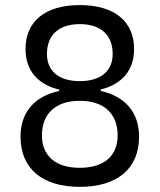

<svg xmlns="http://www.w3.org/2000/svg" viewBox="-20 -723 626 753"><path d="M293 9.8C440.9 9.8 525.4 -62.5 525.4 -187C525.4 -281.7 471.7 -344.7 375 -366.2V-372.1C459 -392.6 505.9 -448.2 505.9 -530.8C505.9 -639.6 428.2 -703.1 293 -703.1C157.7 -703.1 80.1 -639.6 80.1 -530.8C80.1 -447.8 127 -392.1 211.9 -371.6V-366.2C114.7 -345.2 60.5 -282.2 60.5 -187C60.5 -62.5 145 9.8 293 9.8ZM293 -64.9C198.2 -64.9 144.5 -111.3 144.5 -191.9C144.5 -277.3 198.2 -327.6 293 -327.6C387.7 -327.6 441.4 -277.3 441.4 -191.9C441.4 -111.3 387.7 -64.9 293 -64.9ZM293 -404.8C210.9 -404.8 164.1 -444.3 164.1 -511.2C164.1 -585.9 210.9 -628.4 293 -628.4C375 -628.4 421.9 -585.9 421.9 -511.2C421.9 -444.3 375 -404.8 293 -404.8Z"/></svg>

Font: Cascadia Code SemiLight
Style: Regular
Weight: 350
Monospace: yes
Designer: Aaron Bell
Foundry: Saja Typeworks
Version: Version 2404.023